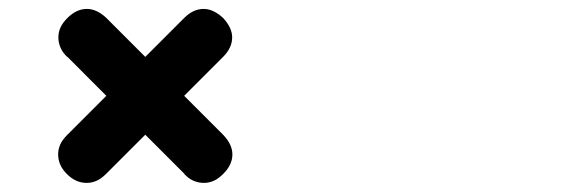

<svg xmlns="http://www.w3.org/2000/svg" viewBox="-20 -443 1244 424"><path d="M128.9 -317.4 129.4 -316.4Q118.7 -326.2 113.8 -337.4Q108.9 -348.6 108.9 -360.4Q108.9 -371.6 113.5 -382.1Q118.2 -392.6 128.9 -403.3Q148.9 -423.3 171.9 -423.3Q193.4 -423.3 214.4 -403.8L300.8 -317.4L386.7 -403.3Q406.7 -423.3 429.7 -423.3Q451.2 -423.3 472.7 -403.3Q492.7 -381.8 492.7 -360.4Q492.7 -337.4 472.7 -317.4L386.7 -231.4L473.6 -144.5Q493.2 -123.5 493.2 -102.1Q493.2 -79.1 473.1 -59.1Q462.4 -48.3 451.9 -43.7Q441.4 -39.1 430.2 -39.1Q418.5 -39.1 407.2 -43.9Q396 -48.8 386.2 -59.6L387.2 -59.1L300.8 -145.5L214.4 -59.1Q203.6 -48.3 193.1 -43.7Q182.6 -39.1 171.4 -39.1Q147 -39.1 127.9 -58.6Q108.4 -77.6 108.4 -102.1Q108.4 -113.3 113 -123.8Q117.7 -134.3 128.4 -145L214.8 -231.4Z"/></svg>

Font: Erica Type
Style: Bold Italic
Weight: 700
Monospace: yes
Designer: Peter Wiegel
Foundry: Peter Wiegel
Version: Version 1.000 2010 initial release